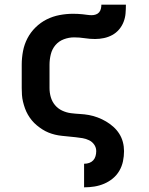

<svg xmlns="http://www.w3.org/2000/svg" viewBox="-20 -587 640 822"><path d="M340 215V114H341Q352 114 362 110.5Q372 107 379 99.5Q386 92 389 81.5Q392 71 392 60Q392 45 383.5 32.5Q375 20 361.5 13.5Q348 7 333.5 4.5Q319 2 304 0.5Q289 -1 274.5 -2.5Q260 -4 245 -5.5Q230 -7 215.5 -10.5Q201 -14 187.5 -19.5Q174 -25 161.5 -33Q149 -41 137.5 -50.5Q126 -60 116.5 -71.5Q107 -83 99.5 -96Q92 -109 87 -123Q82 -137 78.5 -151.5Q75 -166 74 -180.5Q73 -195 73 -210V-310Q73 -339 78.5 -368Q84 -397 97.5 -423Q111 -449 132.5 -470Q154 -491 180 -504Q206 -517 235 -522.5Q264 -528 293 -528Q303 -528 313 -527.5Q323 -527 333 -526Q343 -525 353 -523.5Q363 -522 373 -522Q382 -522 390.5 -525Q399 -528 404.5 -534.5Q410 -541 412 -550Q414 -559 414 -567H519Q519 -548 517.5 -529.5Q516 -511 509 -493Q502 -475 489.5 -460.5Q477 -446 460.5 -437Q444 -428 425 -424Q406 -420 387 -420Q365 -420 342.5 -423.5Q320 -427 297 -427Q275 -427 253.5 -419Q232 -411 217.5 -394Q203 -377 197.5 -354.5Q192 -332 192 -310V-210Q192 -190 197.5 -171Q203 -152 215.5 -137Q228 -122 246 -113.5Q264 -105 283.5 -102.5Q303 -100 322.5 -99Q342 -98 361 -94.5Q380 -91 398.5 -84Q417 -77 434 -67Q451 -57 465.5 -44Q480 -31 490.5 -14.5Q501 2 506 21Q511 40 511 60Q511 82 506.5 103.5Q502 125 491 144Q480 163 463 177Q446 191 426 199.5Q406 208 384.5 211.5Q363 215 341 215Z"/></svg>

Font: Iosevka Extended
Style: Bold
Weight: 700
Width: 7
Monospace: yes
Designer: Belleve Invis
Foundry: Belleve Invis
Version: Version 32.5.0; ttfautohint (v1.8.4)